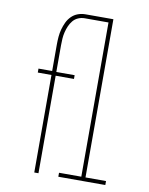

<svg xmlns="http://www.w3.org/2000/svg" viewBox="-83 -796 666 857"><g transform="rotate(10 250.0 -367.5)"><path d="M132 0V-442H70V-460H132V-580Q132 -598 133.5 -615.5Q135 -633 139.5 -649.5Q144 -666 151.5 -682Q159 -698 171.5 -710.5Q184 -723 200.5 -729Q217 -735 234 -735H277V-717H234Q219 -717 205 -711Q191 -705 181.5 -693.5Q172 -682 166 -668Q160 -654 156.5 -639.5Q153 -625 152 -610Q151 -595 151 -580V-459H234V-442H151V0ZM241 0V-18H342V-717H249V-735H361V-18H454V0Z"/></g></svg>

Font: Iosevka Term Curly Thin
Style: Regular
Weight: 100
Designer: Belleve Invis
Foundry: Belleve Invis
Version: Version 32.3.0